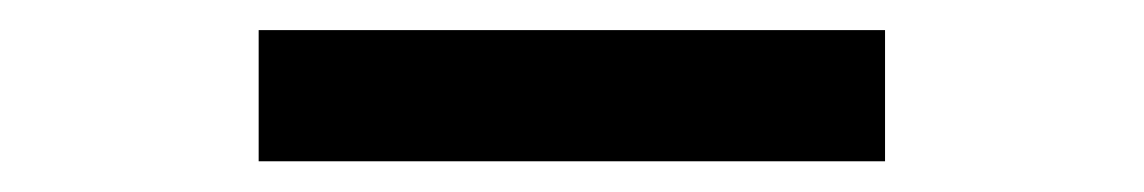

<svg xmlns="http://www.w3.org/2000/svg" viewBox="-20 60 745 125"><path d="M556.2 165H148.4V79.6H556.2Z"/></svg>

Font: Aclonica
Style: Regular
Weight: 400
Designer: Astigmatic (AOETI)
Foundry: Astigmatic (AOETI)
Version: Version 1.000